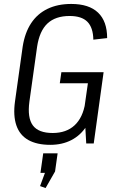

<svg xmlns="http://www.w3.org/2000/svg" viewBox="-20 -727 601 973"><path d="M235 7Q167 7 123.5 -17.5Q80 -42 63 -91.5Q46 -141 56 -213L95 -491Q106 -561 137.5 -609Q169 -657 220.5 -682Q272 -707 341 -707Q431 -707 477 -663Q523 -619 523 -534L453 -526Q452 -587 423 -616.5Q394 -646 333 -646Q261 -646 220.5 -608Q180 -570 168 -490L129 -212Q118 -130 146.5 -91.5Q175 -53 247 -53Q316 -53 358 -92Q400 -131 412 -206L456 -196Q447 -132 417.5 -86.5Q388 -41 341.5 -17Q295 7 235 7ZM407 -176 431 -344 449 -305H283L291 -361H505L455 0H417ZM272 50 259 142 211 226 183 216 227 97 253 149H185L199 50Z"/></svg>

Font: Pathway Extreme SemiCondensed Light
Style: Italic
Weight: 300
Width: 4
Italic angle: -8°
Version: Version 1.001;gftools[0.9.26]